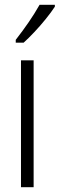

<svg xmlns="http://www.w3.org/2000/svg" viewBox="-20 -785 250 805"><path d="M121 0H68V-532H121ZM210 -757Q195 -734 172 -705.5Q149 -677 124 -650.5Q99 -624 79 -606H46V-618Q77 -658 101 -693Q125 -728 146 -765H210Z"/></svg>

Font: Noto Sans Hebrew ExtraCondensed Light
Style: Regular
Weight: 300
Width: 2
Designer: Monotype Design Team
Foundry: Monotype Imaging Inc.
Version: Version 2.004; ttfautohint (v1.8.4.7-5d5b)